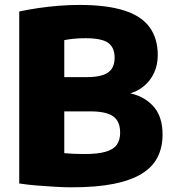

<svg xmlns="http://www.w3.org/2000/svg" viewBox="-20 -770 720 799"><path d="M278 9.5Q247 9.5 208.5 7.2Q170 5 131.2 1.8Q92.5 -1.5 60 -6.5V-722Q95.5 -730 138 -736.2Q180.5 -742.5 224.5 -746Q268.5 -749.5 309.5 -749.5Q424 -749.5 496.2 -726.5Q568.5 -703.5 602.5 -656.8Q636.5 -610 636.5 -540.5Q636.5 -499.5 620.8 -466Q605 -432.5 576.2 -409.5Q547.5 -386.5 508.5 -378L509 -384Q573.5 -374 615 -331.2Q656.5 -288.5 656.5 -210Q656.5 -157.5 636.2 -116.8Q616 -76 571.5 -48Q527 -20 454.8 -5.2Q382.5 9.5 278 9.5ZM331 -129Q388 -129 420.5 -138.8Q453 -148.5 466.5 -168.2Q480 -188 480 -218Q480 -264.5 451.5 -285.5Q423 -306.5 355.5 -306.5H228V-449H339.5Q383 -449 408.8 -458Q434.5 -467 445.8 -484.8Q457 -502.5 457 -530Q457 -572.5 430 -591.8Q403 -611 335.5 -611Q311.5 -611 289.8 -609Q268 -607 247.5 -603V-132.5Q271.5 -130.5 291 -129.8Q310.5 -129 331 -129Z"/></svg>

Font: Encode Sans SC ExtraBold
Style: Regular
Weight: 800
Version: Version 3.002